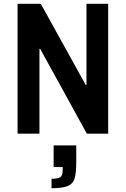

<svg xmlns="http://www.w3.org/2000/svg" viewBox="-20 -708 667 1017"><path d="M73 0V-688H196L434 -258H438V-688H553V0H440L193 -449H189V0ZM312 193V177H264V62H384V145Q384 207 375.5 236Q367 265 339.5 277Q312 289 253 289V239Q288 239 300 230Q312 221 312 193Z"/></svg>

Font: Saira Semi Condensed Medium
Style: Regular
Weight: 500
Width: 4
Designer: Hector Gatti with collaboration of the Omnibus-Type team
Foundry: Omnibus-Type
Version: Version 1.001; ttfautohint (v1.8)